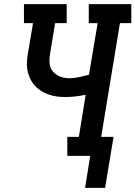

<svg xmlns="http://www.w3.org/2000/svg" viewBox="-20 -755 656 930"><path d="M392 155 417 0H306V-92H362L395 -296Q371 -291 346 -288Q321 -285 296 -285Q274 -285 253 -288Q232 -291 212 -298.5Q192 -306 175 -317.5Q158 -329 145 -344.5Q132 -360 123.5 -379.5Q115 -399 112 -420Q109 -441 111 -463Q113 -485 117 -507L140 -643H96V-735H303V-643H247L222 -492Q220 -477 219.5 -461.5Q219 -446 223.5 -432Q228 -418 237.5 -407.5Q247 -397 259 -390Q271 -383 286 -379.5Q301 -376 316 -376Q340 -376 364 -381.5Q388 -387 411 -393L453 -643H410V-735H616V-643H561L470 -92H530L489 155Z"/></svg>

Font: Iosevka Curly Slab SmBdEx
Style: Italic
Weight: 600
Width: 7
Italic angle: -9°
Monospace: yes
Designer: Belleve Invis
Foundry: Belleve Invis
Version: Version 11.1.0; ttfautohint (v1.8.3)